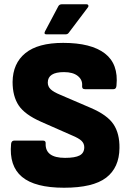

<svg xmlns="http://www.w3.org/2000/svg" viewBox="-20 -868 617 900"><path d="M280 12Q144 12 83 -39Q22 -90 32 -194Q34 -209 47 -209H181Q195 -209 194 -196Q191 -128 285 -128Q332 -128 353.5 -139.5Q375 -151 375 -178Q375 -195 362.5 -207.5Q350 -220 316 -234L173 -297Q96 -331 67.5 -374Q39 -417 39 -484Q40 -571 99 -619Q158 -667 276 -667Q407 -667 471.5 -617.5Q536 -568 526 -467Q525 -450 512 -450H378Q363 -450 365 -467Q367 -494 344.5 -512Q322 -530 280 -530Q204 -530 204 -481Q204 -463 217 -450Q230 -437 264 -423L406 -362Q483 -329 512 -285.5Q541 -242 540 -174Q539 -82 477.5 -35Q416 12 280 12ZM198 -707Q184 -707 191 -721L253 -838Q258 -848 270 -848H385Q392 -848 394 -843Q396 -838 391 -832L302 -714Q297 -707 287 -707Z"/></svg>

Font: Sofia Sans Black
Style: Regular
Weight: 900
Designer: Botio Nikoltchev, Ani Petrova
Foundry: lettersoup
Version: Version 4.100; ttfautohint (v1.8.3)